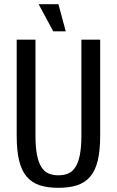

<svg xmlns="http://www.w3.org/2000/svg" viewBox="-20 -890 560 920"><path d="M260 -50Q286 -50 306.5 -58.5Q327 -67 341 -88.5Q355 -110 362.5 -147Q370 -184 370 -240V-700H460V-240Q460 -169 448.5 -121Q437 -73 412.5 -44Q388 -15 350 -2.5Q312 10 260 10Q207 10 169.5 -2.5Q132 -15 107.5 -44Q83 -73 71.5 -121Q60 -169 60 -240V-700H150V-240Q150 -184 157.5 -147Q165 -110 179 -88.5Q193 -67 213.5 -58.5Q234 -50 260 -50ZM235 -740 165 -870H260L295 -740Z"/></svg>

Font: Cuprum
Style: Regular
Weight: 400
Designer: Jovanny Lemonad
Foundry: Jovanny Lemonad
Version: Version 1.002